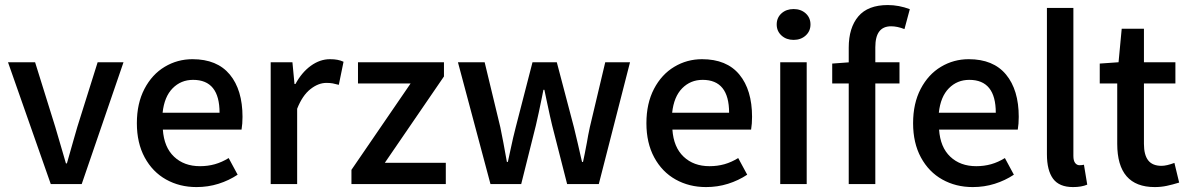

<svg xmlns="http://www.w3.org/2000/svg" viewBox="-20 -740 4775 772"><path d="M231.9 -128.4 245.1 -83H249Q258.3 -117.2 274.4 -172.4L291 -230L372.6 -489.7H476.6L308.6 0H184.1L12.2 -489.7H121.1L202.1 -230Q211.4 -196.8 231.9 -128.4Z M951.2 -218.8H634.8Q639.6 -147.9 679.9 -109.9Q720.2 -71.8 784.2 -71.8Q815.9 -71.8 844.2 -79.8Q872.6 -87.9 899.4 -104.5L935.5 -37.6Q900.4 -14.2 858.4 -1Q816.4 12.2 770 12.2Q702.1 12.2 647.7 -18.3Q593.3 -48.8 561.8 -106.9Q530.3 -165 530.3 -244.6Q530.3 -324.2 560.8 -382.6Q591.3 -440.9 642.3 -471.4Q693.4 -502 753.9 -502Q853 -502 904.1 -440.2Q955.1 -378.4 955.1 -270Q955.1 -242.2 951.2 -218.8ZM633.8 -286.6H862.8Q862.8 -418.9 756.3 -418.9Q707.5 -418.9 674.1 -385Q640.6 -351.1 633.8 -286.6Z M1168 -402.3Q1193.4 -449.2 1230 -475.6Q1266.6 -502 1306.6 -502Q1324.2 -502 1336.9 -499.5Q1349.6 -497.1 1361.3 -491.7L1342.3 -398.9Q1328.1 -402.8 1317.4 -404.8Q1306.6 -406.7 1292.5 -406.7Q1259.8 -406.7 1227.8 -381.3Q1195.8 -356 1174.8 -302.7V0H1068.4V-489.7H1155.8L1164.1 -402.3Z M1419.4 -489.7H1765.1V-432.6L1527.3 -85.4H1772.5V0H1393.1V-57.1L1630.9 -404.3H1419.4Z M2018.1 -88.9H2022Q2026.9 -108.9 2032.7 -138.2Q2043.5 -189.5 2053.7 -228.5L2121.1 -489.7H2218.8L2287.6 -228.5Q2294.9 -199.2 2303.5 -161.9Q2312 -124.5 2315.9 -107.4L2320.3 -88.9H2324.2Q2330.1 -115.2 2339.8 -167Q2344.2 -194.3 2351.6 -228.5L2413.6 -489.7H2513.2L2387.7 0H2260.3L2199.7 -237.3Q2193.4 -262.7 2177.7 -336.9L2168.9 -378.9H2165L2159.2 -349.6Q2146 -284.2 2134.8 -236.3L2075.7 0H1952.1L1821.3 -489.7H1928.7L1991.7 -228.5Q2003.4 -172.4 2018.1 -88.9Z M3000 -218.8H2683.6Q2688.5 -147.9 2728.8 -109.9Q2769 -71.8 2833 -71.8Q2864.7 -71.8 2893.1 -79.8Q2921.4 -87.9 2948.2 -104.5L2984.4 -37.6Q2949.2 -14.2 2907.2 -1Q2865.2 12.2 2818.8 12.2Q2751 12.2 2696.5 -18.3Q2642.1 -48.8 2610.6 -106.9Q2579.1 -165 2579.1 -244.6Q2579.1 -324.2 2609.6 -382.6Q2640.1 -440.9 2691.2 -471.4Q2742.2 -502 2802.7 -502Q2901.9 -502 2952.9 -440.2Q3003.9 -378.4 3003.9 -270Q3003.9 -242.2 3000 -218.8ZM2682.6 -286.6H2911.6Q2911.6 -418.9 2805.2 -418.9Q2756.3 -418.9 2722.9 -385Q2689.5 -351.1 2682.6 -286.6Z M3238.8 -641.6Q3238.8 -614.7 3219.5 -597.2Q3200.2 -579.6 3170.9 -579.6Q3141.6 -579.6 3122.3 -597.2Q3103 -614.7 3103 -641.6Q3103 -668.9 3122.3 -686.3Q3141.6 -703.6 3170.9 -703.6Q3200.2 -703.6 3219.5 -686.3Q3238.8 -668.9 3238.8 -641.6ZM3117.2 0V-489.7H3223.6V0Z M3499.5 -549.8V-489.7H3596.7V-404.3H3499.5V0H3392.6V-404.3H3326.2V-484.4L3392.6 -489.3V-548.3Q3392.6 -628.4 3431.2 -674.1Q3469.7 -719.7 3549.8 -719.7Q3594.2 -719.7 3638.2 -703.1L3616.7 -623Q3587.9 -634.3 3563 -634.3Q3531.2 -634.3 3515.4 -613.5Q3499.5 -592.8 3499.5 -549.8Z M4072.3 -218.8H3755.9Q3760.7 -147.9 3801 -109.9Q3841.3 -71.8 3905.3 -71.8Q3937 -71.8 3965.3 -79.8Q3993.7 -87.9 4020.5 -104.5L4056.6 -37.6Q4021.5 -14.2 3979.5 -1Q3937.5 12.2 3891.1 12.2Q3823.2 12.2 3768.8 -18.3Q3714.4 -48.8 3682.9 -106.9Q3651.4 -165 3651.4 -244.6Q3651.4 -324.2 3681.9 -382.6Q3712.4 -440.9 3763.4 -471.4Q3814.5 -502 3875 -502Q3974.1 -502 4025.1 -440.2Q4076.2 -378.4 4076.2 -270Q4076.2 -242.2 4072.3 -218.8ZM3754.9 -286.6H3983.9Q3983.9 -418.9 3877.4 -418.9Q3828.6 -418.9 3795.2 -385Q3761.7 -351.1 3754.9 -286.6Z M4320.3 -75.7Q4329.6 -75.7 4338.4 -77.6L4351.6 2.4Q4328.6 12.2 4294.4 12.2Q4238.8 12.2 4214.1 -21.5Q4189.5 -55.2 4189.5 -119.6V-708H4295.9V-113.3Q4295.9 -93.8 4303 -84.7Q4310.1 -75.7 4320.3 -75.7Z M4477.5 -489.7 4490.2 -624.5H4579.6V-489.7H4706.1V-404.3H4579.6V-161.6Q4579.6 -117.2 4596.7 -95.2Q4613.8 -73.2 4650.4 -73.2Q4670.4 -73.2 4702.1 -85L4721.2 -5.9Q4694.3 2.4 4671.1 7.3Q4647.9 12.2 4623 12.2Q4472.2 12.2 4472.2 -161.6V-404.3H4401.9V-484.4Z"/></svg>

Font: Varta
Style: Bold
Weight: 700
Designer: Joana Correia, Viktoriya Grabowska, Eben Sorkin
Foundry: Sorkin Type
Version: Version 1.002; ttfautohint (v1.3) -l 8 -r 24 -G 200 -x 12 -H